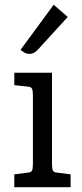

<svg xmlns="http://www.w3.org/2000/svg" viewBox="-20 -785 345 805"><path d="M40 -480V-428L95 -422Q110 -421 114 -413.5Q118 -406 118 -384V-98Q118 -77 114 -69.5Q110 -62 95 -61L40 -54V0H276V-54L221 -61Q206 -62 202 -69.5Q198 -77 198 -98V-480ZM66 -576 205 -765 264 -714 138 -576Q122 -559 104 -559Q94 -559 86.5 -562.5Q79 -566 73.5 -570.5Q68 -575 66 -576Z"/></svg>

Font: Enriqueta
Style: Regular
Weight: 400
Designer: Viviana Monsalve, Gustavo Ibarra
Foundry: 72Puntos
Version: Version 2.000